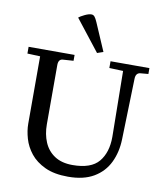

<svg xmlns="http://www.w3.org/2000/svg" viewBox="-99 -999 936 1094"><g transform="rotate(10 369.5 -452.0)"><path d="M369 15Q289 15 235.5 -10Q182 -35 151 -74Q120 -113 107 -158Q94 -203 94 -243V-633L20 -636V-675H286V-641L226 -637Q199 -636 199 -601V-258Q199 -201 218.5 -155Q238 -109 279 -82Q320 -55 383 -55Q490 -55 534.5 -108.5Q579 -162 579 -252L574 -633L494 -636V-675H719V-641L673 -637Q647 -634 646 -601L636 -249Q634 -174 605 -114Q576 -54 517.5 -19.5Q459 15 369 15ZM410 -708 269 -888Q278 -896 301.5 -907.5Q325 -919 341 -919Q352 -919 359.5 -910Q367 -901 376 -880L445 -720Z"/></g></svg>

Font: Gulzar
Style: Regular
Weight: 400
Designer: Borna Izadpanah, Alice Savoie, Simon Cozens, Fiona Ross
Version: Version 1.000;[7b34f74]; ttfautohint (v1.8.4)